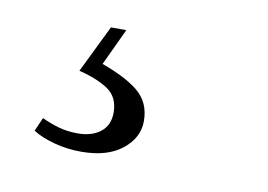

<svg xmlns="http://www.w3.org/2000/svg" viewBox="-39 -54 446 319"><g transform="rotate(10 184.0 106.0)"><path d="M87 80 126 0H152L115 79L114 59Q161 75 184 93.5Q207 112 207 144Q207 172 182 192Q157 212 113 212Q89 212 67 206Q45 200 31 191L41 168Q56 175 70.5 179Q85 183 102 183Q126 183 140.5 171.5Q155 160 155 139Q155 113 137 100.5Q119 88 87 80Z"/></g></svg>

Font: Lisu Bosa ExtraLight
Style: Italic
Weight: 200
Italic angle: -19°
Designer: David Morse, Annie Olsen, Victor Gaultney, Frank Grießhammer (Latin)
Foundry: SIL International
Version: Version 2.000